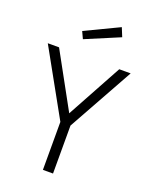

<svg xmlns="http://www.w3.org/2000/svg" viewBox="-168 -1017 870 1106"><g transform="rotate(20 267.0 -464.0)"><path d="M298 0H236V-294L13 -695H82L267 -358L451 -695H521L298 -294ZM175 -829 382 -928 404 -874 195 -786Z"/></g></svg>

Font: Titillium Web Light
Style: Regular
Weight: 300
Version: Version 1.002;PS 57.000;hotconv 1.0.70;makeotf.lib2.5.55311